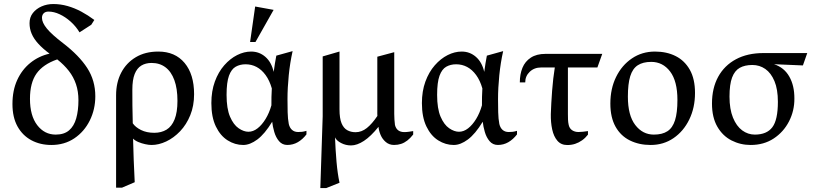

<svg xmlns="http://www.w3.org/2000/svg" viewBox="-20 -723 4118 973"><path d="M240.6 11.7Q183.6 11.7 138.9 -12.3Q94.2 -36.3 68.6 -82.5Q43.1 -128.7 43.1 -195.9Q43.1 -264.7 67.2 -317.5Q91.4 -370.3 133.9 -404.5Q176.4 -438.8 231.1 -451.1Q196.6 -476.6 174.1 -501.4Q151.5 -526.1 140.6 -551.6Q129.7 -577.1 129.7 -605.3Q129.7 -635.6 146.5 -657Q163.4 -678.5 190.8 -690.6Q218.3 -702.6 249.9 -702.6Q286.7 -702.6 322.5 -692.4Q358.3 -682.2 392.2 -664Q426 -645.8 458 -621.9L442.5 -597.5L383 -559.1Q364.3 -590 337.9 -613.5Q311.6 -637 282.5 -650.6Q253.4 -664.3 225.7 -664.3Q210 -664.3 201.3 -655.6Q192.7 -646.8 192.7 -632.6Q192.7 -608.9 217.1 -578.8Q241.5 -548.7 299.9 -504Q380.7 -442 421.9 -378.5Q463 -315 463 -235.3Q463 -168.8 435 -112.3Q407 -55.9 356.9 -22.1Q306.7 11.7 240.6 11.7ZM262.3 -40.9Q304.8 -40.9 330 -62.4Q355.2 -83.9 366.3 -123.3Q377.5 -162.8 377.5 -215.5Q377.5 -259.7 365.1 -296.3Q352.8 -333 328.8 -363.7Q304.8 -394.5 270 -422Q198.2 -397 165 -350.2Q131.9 -303.5 131.9 -222Q131.9 -136.8 168.6 -88.8Q205.4 -40.9 262.3 -40.9Z M568.3 228V-240.1Q568.3 -305 594.2 -354.6Q620 -404.2 667.9 -432.9Q715.8 -461.7 782.3 -461.7Q867.2 -461.7 915.4 -404.1Q963.6 -346.4 963.6 -245.7Q963.6 -186.7 944.2 -139.1Q924.9 -91.6 892.8 -57.9Q860.7 -24.3 822.7 -6.3Q784.6 11.7 747.9 11.7Q734.2 11.7 716 7.7Q697.8 3.8 681 -3.3Q664.2 -10.3 654.3 -20.6Q655.7 31.7 657.6 87.4Q659.5 143.1 662.7 200.4L598.4 228ZM761.9 -50Q797.6 -50 824 -66Q850.3 -82 864.8 -118Q879.3 -154 879.3 -212Q879.3 -274 863.6 -317Q847.8 -360 818.5 -382Q789.3 -404 748.4 -404Q718.2 -404 696.3 -390.8Q674.4 -377.6 662.5 -348Q650.7 -318.4 650.7 -268.4Q650.7 -231.9 651 -188.9Q651.4 -145.9 652.8 -98.2Q666.2 -78.4 694.5 -64.2Q722.9 -50 761.9 -50Z M1212.6 11.7Q1171 11.7 1133.8 -11.6Q1096.6 -34.9 1073.9 -82.2Q1051.1 -129.4 1051.1 -200.4Q1051.1 -261.1 1068.8 -309.6Q1086.6 -358.1 1116.4 -392.1Q1146.3 -426.1 1181.7 -443.9Q1217.2 -461.7 1252.6 -461.7Q1294.1 -461.7 1324.9 -434.8Q1355.7 -407.9 1367 -358.7Q1369.8 -380.3 1373.4 -402.3Q1376.9 -424.2 1380.3 -441L1462.9 -464Q1449.7 -405.4 1443.3 -341.4Q1436.9 -277.4 1436.9 -220.3Q1436.9 -188.6 1437.7 -154.4Q1438.5 -120.2 1443.5 -94.6Q1448 -75.4 1460 -64.7Q1472.1 -54 1491 -54Q1501.1 -54 1510.2 -55Q1519.3 -55.9 1533 -59.9V-41.9Q1513.6 -16.6 1489.3 -2.5Q1465 11.6 1436 11.6Q1410.3 11.6 1394 -7.7Q1377.8 -26.9 1369.8 -54.7Q1361.8 -82.4 1359.4 -106.1Q1321.5 -43.9 1284.1 -16.1Q1246.7 11.7 1212.6 11.7ZM1239 -55.3Q1262.9 -55.3 1285.2 -72.6Q1307.4 -89.9 1325.9 -120.1Q1344.4 -150.4 1355.4 -189.2Q1355.3 -212.9 1355.7 -232.1Q1356.1 -251.4 1357.5 -274.9Q1346 -315.2 1325.9 -342.7Q1305.9 -370.1 1280.2 -383.7Q1254.6 -397.2 1224.7 -397.2Q1196.2 -397.2 1174.5 -384.9Q1152.7 -372.7 1140.4 -339.3Q1128.2 -305.9 1128.2 -242.1Q1128.2 -172.5 1145.7 -131.7Q1163.3 -90.8 1189.2 -73.1Q1215.1 -55.3 1239 -55.3ZM1247.4 -510.1 1273.1 -690 1366.6 -673 1274.6 -510.1Z M1603.3 230 1615.3 -134V-437.1L1700.5 -461.9V-169Q1700.5 -123.6 1710.8 -98.6Q1721.1 -73.6 1739.6 -63.3Q1758.1 -53 1782 -53Q1812.3 -53 1839 -74.2Q1865.6 -95.4 1892.4 -135.3Q1891.9 -142.6 1892 -148.7Q1892.1 -154.9 1892.1 -160.8V-435.6L1977.9 -458.6V-145.4Q1977.9 -131.4 1978.9 -117.3Q1980 -103.1 1981.5 -90Q1986 -71.6 1998 -62.6Q2010 -53.6 2029 -53.6Q2039.8 -53.6 2050.9 -55.2Q2062 -56.7 2073.9 -58.7V-41.3Q2059.4 -22.8 2044.3 -11Q2029.2 0.7 2012.8 6.1Q1996.4 11.6 1977 11.6Q1952.3 11.6 1934.9 -3.4Q1917.5 -18.3 1908.7 -39.4Q1899.8 -60.5 1898.1 -80.3Q1859.4 -32 1824.3 -9Q1789.2 14 1759 14Q1732 14 1708.6 1.8Q1685.2 -10.3 1677.7 -26.9Q1680.2 37.3 1685.4 97.1Q1690.6 156.8 1700.6 203.1L1633.4 230Z M2279.6 11.7Q2238 11.7 2200.8 -11.6Q2163.6 -34.9 2140.9 -82.2Q2118.1 -129.4 2118.1 -200.4Q2118.1 -261.1 2135.8 -309.6Q2153.6 -358.1 2183.4 -392.1Q2213.3 -426.1 2248.7 -443.9Q2284.2 -461.7 2319.6 -461.7Q2361.1 -461.7 2391.9 -434.8Q2422.7 -407.9 2434 -358.7Q2436.8 -380.3 2440.4 -402.3Q2443.9 -424.2 2447.3 -441L2529.9 -464Q2516.7 -405.4 2510.3 -341.4Q2503.9 -277.4 2503.9 -220.3Q2503.9 -188.6 2504.7 -154.4Q2505.5 -120.2 2510.5 -94.6Q2515 -75.4 2527 -64.7Q2539.1 -54 2558 -54Q2568.1 -54 2577.2 -55Q2586.3 -55.9 2600 -59.9V-41.9Q2580.6 -16.6 2556.3 -2.5Q2532 11.6 2503 11.6Q2477.3 11.6 2461 -7.7Q2444.8 -26.9 2436.8 -54.7Q2428.8 -82.4 2426.4 -106.1Q2388.5 -43.9 2351.1 -16.1Q2313.7 11.7 2279.6 11.7ZM2306 -55.3Q2329.9 -55.3 2352.2 -72.6Q2374.4 -89.9 2392.9 -120.1Q2411.4 -150.4 2422.4 -189.2Q2422.3 -212.9 2422.7 -232.1Q2423.1 -251.4 2424.5 -274.9Q2413 -315.2 2392.9 -342.7Q2372.9 -370.1 2347.2 -383.7Q2321.6 -397.2 2291.7 -397.2Q2263.2 -397.2 2241.5 -384.9Q2219.7 -372.7 2207.4 -339.3Q2195.2 -305.9 2195.2 -242.1Q2195.2 -172.5 2212.7 -131.7Q2230.3 -90.8 2256.2 -73.1Q2282.1 -55.3 2306 -55.3Z M2855 12Q2823.4 12 2804.8 -9.6Q2786.2 -31.1 2778.4 -66.9Q2770.6 -102.7 2771.4 -144.9Q2773.1 -198.2 2777.9 -262.6Q2782.8 -327 2791.6 -381.1H2722.9Q2687.5 -381.1 2664.6 -359.3Q2641.7 -337.6 2641.7 -305.5H2614.3Q2614.3 -346.8 2627.6 -379.3Q2640.8 -411.7 2669.9 -430.8Q2699.1 -450 2744.6 -450H3032L3007.4 -381.1H2858V-145Q2858 -131 2858.5 -117Q2859 -103 2862 -90Q2866 -72 2879.5 -63Q2892.9 -54 2911.9 -54Q2921.9 -54 2934.2 -55.4Q2946.6 -56.7 2959.6 -58.7V-40.7Q2946.7 -24 2929.9 -12Q2913.1 -0.1 2894.5 6Q2876 12 2855 12Z M3277.1 11.7Q3218.6 11.7 3172.2 -11.2Q3125.8 -34 3099.4 -80.9Q3073.1 -127.9 3073.1 -198.1Q3073.1 -273.7 3102.2 -333.1Q3131.3 -392.4 3182.4 -427Q3233.6 -461.7 3299.1 -461.7Q3358.6 -461.7 3404 -438.8Q3449.4 -416 3475.7 -369.6Q3502.1 -323.1 3502.1 -251.9Q3502.1 -177.1 3473 -117.4Q3443.9 -57.6 3393.2 -23Q3342.6 11.7 3277.1 11.7ZM3293.4 -40.9Q3336.3 -40.9 3362.4 -58Q3388.6 -75 3400.8 -113.5Q3413 -151.9 3413 -216.6Q3413 -311.8 3376 -360.6Q3339 -409.4 3280.1 -409.4Q3238.2 -409.4 3212 -392.3Q3185.7 -375.2 3173.8 -336.6Q3161.9 -298.1 3161.9 -233.4Q3161.9 -138.2 3199.3 -89.6Q3236.7 -40.9 3293.4 -40.9Z M3784.1 11.7Q3732.2 11.7 3687.1 -11.3Q3642.1 -34.3 3615.1 -81.3Q3588.1 -128.3 3588.1 -198.3Q3588.1 -276.3 3619.5 -333.8Q3651 -391.2 3709.4 -422.6Q3767.9 -454.1 3849 -454.1H4070.9L4048.9 -391.4L3902.5 -397.6Q3953.9 -380.9 3980 -334.8Q4006.1 -288.8 4005.7 -223.6Q4006.2 -162 3978.6 -108Q3950.9 -54.1 3901 -21.2Q3851.1 11.7 3784.1 11.7ZM3805.1 -40.9Q3865.8 -40.9 3893.9 -78.1Q3922.1 -115.2 3922.1 -207Q3922.1 -270.7 3904.7 -312Q3887.3 -353.3 3858.3 -373.5Q3829.2 -393.7 3792.9 -393.7Q3754.4 -393.7 3728.8 -379.3Q3703.2 -365 3690 -330.2Q3676.9 -295.3 3676.9 -233.3Q3676.9 -170.2 3694.5 -126.9Q3712.1 -83.7 3741.2 -62.3Q3770.4 -40.9 3805.1 -40.9Z"/></svg>

Font: Ancizar Serif Light
Style: Regular
Weight: 300
Designer: Cesar Puertas, Viviana Monsalve, Julian Moncada, Julian Prieto, Jose Castro, Felipe Aragon, Mariel Hernandez, Sara Alarc
Version: Version 8.100